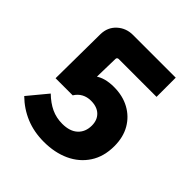

<svg xmlns="http://www.w3.org/2000/svg" viewBox="-191 -836 983 983"><g transform="rotate(45 300.0 -345.0)"><path d="M278 10Q206 10 147 -14.5Q88 -39 41 -85L128 -190Q163 -156 199.5 -139Q236 -122 279 -122Q334 -122 363.5 -149.5Q393 -177 393 -223Q393 -263 368.5 -286.5Q344 -310 300 -310Q272 -310 250 -298Q228 -286 214 -263H90L93 -585Q94 -636 129 -668Q164 -700 214 -700H523V-561H248Q244 -561 240.5 -558Q237 -555 237 -550L232 -334H171Q188 -384 227 -413.5Q266 -443 333 -443Q397 -443 445.5 -416.5Q494 -390 521.5 -342.5Q549 -295 549 -230Q549 -154 513.5 -100Q478 -46 417 -18Q356 10 278 10Z"/></g></svg>

Font: SUSE Thin ExtraBold
Style: Regular
Weight: 800
Version: Version 1.000